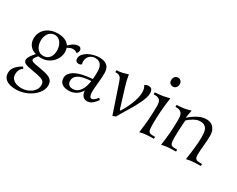

<svg xmlns="http://www.w3.org/2000/svg" viewBox="-122 -1168 2400 1943"><g transform="rotate(30 1078.0 -196.5)"><path d="M231.9 -438Q281.2 -438 315.4 -422.6Q349.6 -407.2 369.6 -378.4Q402.8 -410.2 427.5 -422.1Q452.1 -434.1 470.2 -434.1Q491.2 -434.1 500.2 -423.6Q509.3 -413.1 509.3 -400.9Q509.3 -390.6 505.4 -380.4Q501.5 -370.1 492.7 -360.8Q480.5 -368.7 469.7 -373.3Q459 -377.9 439.5 -377.9Q425.3 -377.9 409.9 -371.6Q394.5 -365.2 379.4 -356.4Q382.3 -346.7 384.5 -333.5Q386.7 -320.3 386.7 -310.1Q386.7 -274.9 372.6 -243.4Q358.4 -211.9 334 -188.2Q309.6 -164.6 276.9 -150.6Q244.1 -136.7 206.5 -136.7Q197.3 -136.7 189 -137Q180.7 -137.2 173.3 -138.2Q164.1 -127.9 156.7 -118.2Q150.4 -109.9 145.3 -100.1Q140.1 -90.3 140.1 -83.5Q140.1 -75.7 144.8 -70.6Q149.4 -65.4 159.9 -61.3Q170.4 -57.1 187.5 -53.7Q204.6 -50.3 229 -46.4Q272 -39.1 305.4 -31.7Q338.9 -24.4 362.1 -12.5Q385.3 -0.5 397.2 18.8Q409.2 38.1 409.2 68.8Q409.2 93.3 398.9 117.4Q388.7 141.6 370.6 163.6Q352.5 185.5 327.6 204.3Q302.7 223.1 273.4 236.8Q244.1 250.5 211.4 258.3Q178.7 266.1 145 266.1Q100.6 266.1 71 257.3Q41.5 248.5 23.7 233.6Q5.9 218.8 -1.5 199.7Q-8.8 180.7 -8.8 160.2Q-8.8 146.5 -5.4 131.1Q-2 115.7 8.8 98.9Q19.5 82 39.6 64.2Q59.6 46.4 92.8 28.3L105 47.4Q83 61.5 72 84.5Q61 107.4 61 136.2Q61 161.1 71.8 178.2Q82.5 195.3 100.1 206.3Q117.7 217.3 140.4 222.2Q163.1 227.1 187 227.1Q213.4 227.1 241.7 218.5Q270 210 293.5 193.6Q316.9 177.2 331.8 153.6Q346.7 129.9 346.7 100.1Q346.7 83.5 342 71.8Q337.4 60.1 326.7 52Q315.9 43.9 298.6 38.1Q281.2 32.2 255.9 27.3L139.2 4.9Q113.8 0 97.2 -12Q80.6 -23.9 80.6 -46.9Q80.6 -57.6 86.7 -70.8Q92.8 -84 101.8 -97.4Q110.8 -110.8 121.3 -123.3Q131.8 -135.7 140.6 -146Q121.1 -150.4 103.3 -160.4Q85.4 -170.4 71.8 -186Q58.1 -201.7 50 -222.7Q42 -243.7 42 -271Q42 -310.1 56.9 -341.1Q71.8 -372.1 97.7 -393.6Q123.5 -415 158 -426.5Q192.4 -438 231.9 -438ZM211.9 -410.2Q188.5 -410.2 170.4 -400.1Q152.3 -390.1 140.1 -373.3Q127.9 -356.4 121.6 -335Q115.2 -313.5 115.2 -290Q115.2 -267.6 120.8 -245.4Q126.5 -223.1 138.4 -205.6Q150.4 -188 168.7 -177.2Q187 -166.5 212.9 -166.5Q258.3 -166.5 283.7 -198.2Q309.1 -230 309.1 -284.2Q309.1 -304.7 303.5 -326.9Q297.9 -349.1 285.9 -367.7Q273.9 -386.2 255.6 -398.2Q237.3 -410.2 211.9 -410.2Z M503.4 -76.2Q503.4 -105 518.3 -126Q533.2 -147 556.9 -162.1Q580.6 -177.2 609.9 -187Q639.2 -196.8 668.5 -202.6Q697.8 -208.5 723.9 -211.2Q750 -213.9 766.6 -214.8Q769 -236.8 769.8 -257.3Q770.5 -277.8 770.5 -295.9Q770.5 -318.8 767.1 -339.8Q763.7 -360.8 753.9 -377Q744.1 -393.1 726.8 -402.6Q709.5 -412.1 681.6 -412.1Q662.1 -412.1 645.5 -404.8Q628.9 -397.5 616.9 -385Q605 -372.6 598.4 -355.7Q591.8 -338.9 591.8 -319.8Q591.8 -312.5 593 -304.9Q594.2 -297.4 596.7 -289.1Q591.3 -282.7 581.8 -279.3Q572.3 -275.9 562.5 -275.9Q555.2 -275.9 548.3 -278.1Q541.5 -280.3 536.1 -285.2Q530.8 -290 527.6 -297.9Q524.4 -305.7 524.4 -316.9Q524.4 -344.2 543.2 -366.7Q562 -389.2 590.6 -405Q619.1 -420.9 652.8 -429.4Q686.5 -438 716.8 -438Q774.4 -438 806.9 -411.6Q839.4 -385.3 839.4 -324.2Q839.4 -297.9 837.2 -266.4Q835 -234.9 832 -204.1Q829.1 -173.3 826.9 -145.8Q824.7 -118.2 824.7 -100.1Q824.7 -69.3 832.3 -52.2Q839.8 -35.2 855.5 -35.2Q864.7 -35.2 874 -40.8Q883.3 -46.4 891.6 -54Q899.9 -61.5 906.2 -69.6Q912.6 -77.6 916.5 -82L934.6 -66.9Q917.5 -43 902.8 -28.1Q888.2 -13.2 875 -4.6Q861.8 3.9 849.6 6.8Q837.4 9.8 825.7 9.8Q807.6 9.8 794.4 2.7Q781.2 -4.4 772.7 -16.1Q764.2 -27.8 759.5 -43Q754.9 -58.1 754.4 -74.2Q744.6 -58.1 731.4 -43Q718.3 -27.8 700.7 -16.1Q683.1 -4.4 660.6 2.7Q638.2 9.8 610.4 9.8Q577.1 9.8 556.2 1.2Q535.2 -7.3 523.4 -20.3Q511.7 -33.2 507.6 -48.3Q503.4 -63.5 503.4 -76.2ZM635.7 -25.9Q667 -25.9 689.2 -39.8Q711.4 -53.7 726.3 -76.7Q741.2 -99.6 750.2 -129.2Q759.3 -158.7 763.7 -189.9Q747.1 -188.5 726.6 -186.5Q706.1 -184.6 685.3 -180.4Q664.6 -176.3 644.8 -169.2Q625 -162.1 609.6 -150.9Q594.2 -139.6 585 -123.8Q575.7 -107.9 575.7 -85.9Q575.7 -67.4 581.8 -55.9Q587.9 -44.4 597.2 -37.6Q606.4 -30.8 616.7 -28.3Q627 -25.9 635.7 -25.9Z M1059.6 -438Q1064.5 -402.8 1071.8 -371.8Q1079.1 -340.8 1089.8 -306.2L1159.7 -79.1H1169.9Q1184.6 -103.5 1201.7 -135.5Q1218.8 -167.5 1233.4 -203.1Q1248 -238.8 1257.8 -275.6Q1267.6 -312.5 1267.6 -346.2Q1267.6 -368.2 1262.7 -387.7Q1257.8 -407.2 1246.6 -423.8Q1255.9 -429.2 1267.8 -433.6Q1279.8 -438 1291.5 -438Q1317.9 -438 1329.3 -422.1Q1340.8 -406.2 1340.8 -378.9Q1340.8 -354 1331.3 -324Q1321.8 -293.9 1306.4 -261.2Q1291 -228.5 1271.5 -194.3Q1252 -160.2 1231.9 -126.7Q1211.9 -93.3 1192.9 -62Q1173.8 -30.8 1159.7 -3.9L1124.5 9.8L1011.7 -324.2Q1006.3 -340.3 1000.7 -352.5Q995.1 -364.7 986.8 -372.8Q978.5 -380.9 966.3 -385Q954.1 -389.2 935.5 -389.2H928.7V-412.1Q950.2 -412.6 966.1 -414.8Q981.9 -417 996.1 -420.4Q1010.3 -423.8 1025.1 -428.2Q1040 -432.6 1059.6 -438Z M1543.5 -438Q1537.6 -399.4 1533.2 -359.4Q1528.8 -319.3 1525.6 -279.5Q1522.5 -239.7 1521 -200.9Q1519.5 -162.1 1519.5 -126Q1519.5 -92.8 1521.5 -72.5Q1523.4 -52.2 1529.8 -41.3Q1536.1 -30.3 1548.6 -26.6Q1561 -22.9 1582.5 -22.9H1604.5V0H1596.7Q1550.8 0 1513.9 3.4Q1477.1 6.8 1441.9 16.1Q1453.6 -63 1459.7 -141.6Q1465.8 -220.2 1465.8 -295.9Q1465.8 -319.3 1463.1 -336.7Q1460.4 -354 1452.1 -365.7Q1443.8 -377.4 1428.2 -383.3Q1412.6 -389.2 1386.7 -389.2H1376.5V-412.1Q1425.8 -413.6 1466.3 -420.9Q1506.8 -428.2 1543.5 -438ZM1505.9 -553.2Q1485.8 -553.2 1472.2 -565.7Q1458.5 -578.1 1458.5 -604Q1458.5 -615.2 1461.9 -625.2Q1465.3 -635.3 1471.9 -642.8Q1478.5 -650.4 1487.8 -654.8Q1497.1 -659.2 1508.8 -659.2Q1527.3 -659.2 1541 -646Q1554.7 -632.8 1554.7 -607.9Q1554.7 -597.2 1551.3 -587.2Q1547.9 -577.1 1541.7 -569.6Q1535.6 -562 1526.6 -557.6Q1517.6 -553.2 1505.9 -553.2Z M2153.8 0Q2127.9 1 2106 1.7Q2084 2.4 2064.2 3.9Q2044.4 5.4 2025.6 8.1Q2006.8 10.7 1987.8 16.1Q1992.2 -12.2 1996.8 -47.9Q2001.5 -83.5 2005.6 -119.9Q2009.8 -156.2 2012.2 -190.9Q2014.6 -225.6 2014.6 -252Q2014.6 -277.3 2012.5 -301.8Q2010.3 -326.2 2001.2 -345.5Q1992.2 -364.7 1973.6 -376.5Q1955.1 -388.2 1922.4 -388.2Q1903.8 -388.2 1884.8 -381.6Q1865.7 -375 1847.9 -365Q1830.1 -355 1814.2 -342.8Q1798.3 -330.6 1786.6 -319.8Q1785.2 -296.4 1783.4 -270.3Q1781.7 -244.1 1780.5 -218.5Q1779.3 -192.9 1778.3 -168.7Q1777.3 -144.5 1777.3 -124Q1777.3 -92.3 1779.1 -72.8Q1780.8 -53.2 1786.9 -42Q1793 -30.8 1805.2 -26.9Q1817.4 -22.9 1838.4 -22.9H1862.8V0Q1810.1 0 1771 3.4Q1731.9 6.8 1696.8 16.1Q1708 -55.2 1714.4 -130.6Q1720.7 -206.1 1720.7 -285.2Q1720.7 -304.2 1719.2 -322.8Q1717.8 -341.3 1710 -356.2Q1702.1 -371.1 1686 -380.1Q1669.9 -389.2 1640.6 -389.2H1631.3V-412.1Q1653.3 -413.1 1671.9 -414.3Q1690.4 -415.5 1708.7 -418.2Q1727.1 -420.9 1747.1 -425.5Q1767.1 -430.2 1792.5 -438Q1788.1 -416 1783.4 -391.4Q1778.8 -366.7 1776.4 -346.2Q1830.6 -392.1 1876.5 -415Q1922.4 -438 1969.7 -438Q1984.9 -438 2004.2 -433.3Q2023.4 -428.7 2040.5 -414.6Q2057.6 -400.4 2069.6 -374.8Q2081.5 -349.1 2081.5 -307.1Q2081.5 -279.8 2079.3 -250Q2077.1 -220.2 2074.5 -191.2Q2071.8 -162.1 2069.6 -135Q2067.4 -107.9 2067.4 -85.9Q2067.4 -66.4 2070.6 -54.2Q2073.7 -42 2080.8 -34.9Q2087.9 -27.8 2099.4 -25.4Q2110.8 -22.9 2127.4 -22.9H2153.8Z"/></g></svg>

Font: Simonetta
Style: Regular
Weight: 400
Version: Version 1.004